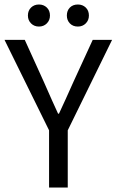

<svg xmlns="http://www.w3.org/2000/svg" viewBox="-24 -833 518 853"><path d="M-4 -656H86L170 -471Q213 -373 234 -328H238Q244 -341 267.5 -392Q291 -443 303 -471L388 -656H474L277 -254V0H194V-254ZM100 -764Q100 -786 114 -799.5Q128 -813 149 -813Q170 -813 184 -799.5Q198 -786 198 -764Q198 -743 184 -729Q170 -715 149 -715Q128 -715 114 -729Q100 -743 100 -764ZM273 -764Q273 -786 286.5 -799.5Q300 -813 322 -813Q343 -813 357 -799.5Q371 -786 371 -764Q371 -743 357 -729Q343 -715 322 -715Q300 -715 286.5 -729Q273 -743 273 -764Z"/></svg>

Font: RibengUni
Style: Regular
Weight: 400
Designer: (1) Dr. Andrew Glass (Program Manager at Microsoft Corporation)
(2) Bivuti Chakma (Suz Moriz)
(3) Paul D. Hunt (Adobe Co
Foundry: Bivuti Chakma and Jyoti Chakma
Version: Version 1.2020